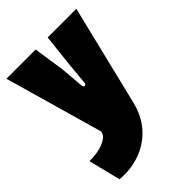

<svg xmlns="http://www.w3.org/2000/svg" viewBox="-213 -615 924 924"><g transform="rotate(-45 249.5 -153.0)"><path d="M5 46 46 210C184 223 316 151 353 0L479 -517H284L266 -355L255 -236C254 -223 237 -223 236 -236L226 -355L202 -517H3L146 -15L143 -5C135 23 76 48 5 46Z"/></g></svg>

Font: Finlandica Black
Style: Regular
Weight: 900
Designer: Niklas Ekholm, Juho Hiilivirta, Jaakko Suomalainen
Foundry: Helsinki Type Studio
Version: Version 2.000;Glyphs 3.2 (3202)